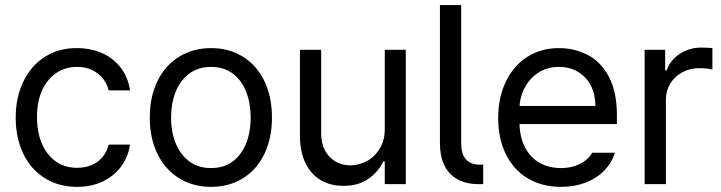

<svg xmlns="http://www.w3.org/2000/svg" viewBox="-20 -727 2847 758"><path d="M42 -262.7Q42 -342.8 72.3 -405.3Q102.5 -467.8 156.7 -502.4Q210.9 -537.1 282.2 -537.1Q338.9 -537.1 384.3 -516.6Q429.7 -496.1 458 -458Q486.3 -419.9 493.2 -370.1H409.2Q403.3 -395.5 386.7 -416.5Q370.1 -437.5 344.2 -450.2Q318.4 -462.9 284.2 -462.9Q237.3 -462.9 201.7 -438.5Q166 -414.1 146 -369.6Q126 -325.2 126 -265.6Q126 -205.1 145.5 -159.7Q165 -114.3 200.7 -89.4Q236.3 -64.5 284.2 -64.5Q315.4 -64.5 341.3 -75.2Q367.2 -85.9 384.8 -106.9Q402.3 -127.9 409.2 -156.2H493.2Q486.3 -108.4 459 -70.8Q431.6 -33.2 386.7 -11.2Q341.8 10.7 284.2 10.7Q210.9 10.7 155.8 -24.4Q100.6 -59.6 71.3 -121.6Q42 -183.6 42 -262.7Z M571.3 -262.7Q571.3 -344.7 601.6 -406.7Q631.8 -468.8 687 -502.9Q742.2 -537.1 813.5 -537.1Q884.8 -537.1 939.5 -502.9Q994.1 -468.8 1023.9 -406.7Q1053.7 -344.7 1053.7 -262.7Q1053.7 -181.6 1023.9 -119.6Q994.1 -57.6 939.5 -23.4Q884.8 10.7 813.5 10.7Q742.2 10.7 687 -23.4Q631.8 -57.6 601.6 -119.6Q571.3 -181.6 571.3 -262.7ZM969.7 -262.7Q969.7 -317.4 952.6 -362.8Q935.5 -408.2 900.4 -435.5Q865.2 -462.9 813.5 -462.9Q761.7 -462.9 726.1 -435.5Q690.4 -408.2 672.9 -362.8Q655.3 -317.4 655.3 -262.7Q655.3 -208 672.9 -163.1Q690.4 -118.2 726.1 -90.8Q761.7 -63.5 813.5 -63.5Q865.2 -63.5 900.4 -90.8Q935.5 -118.2 952.6 -163.1Q969.7 -208 969.7 -262.7Z M1499 -530.3H1582V0H1499V-89.8H1493.2Q1472.7 -46.9 1433.1 -20Q1393.6 6.8 1335.9 6.8Q1285.2 6.8 1246.6 -15.6Q1208 -38.1 1186 -83Q1164.1 -127.9 1164.1 -193.4V-530.3H1248V-199.2Q1248 -162.1 1262.7 -133.8Q1277.3 -105.5 1303.7 -89.8Q1330.1 -74.2 1363.3 -74.2Q1395.5 -74.2 1426.8 -90.3Q1458 -106.4 1478.5 -139.2Q1499 -171.9 1499 -217.8Z M1872.1 -77.1Q1879.9 -77.1 1887.7 -77.1V0Q1878.9 0 1870.1 0Q1820.3 0 1785.6 -19.5Q1751 -39.1 1733.9 -75.2Q1716.8 -111.3 1716.8 -161.1V-707H1800.8V-161.1Q1800.8 -133.8 1808.6 -115.2Q1816.4 -96.7 1832.5 -86.9Q1848.6 -77.1 1872.1 -77.1Z M1946.8 -260.7Q1946.8 -341.8 1977.1 -404.8Q2007.3 -467.8 2061.5 -502.4Q2115.7 -537.1 2187 -537.1Q2247.6 -537.1 2299.3 -510.7Q2351.1 -484.4 2383.3 -424.8Q2415.5 -365.2 2415.5 -272.5V-237.3H2005.4V-308.6H2330.6Q2330.6 -353.5 2313 -388.2Q2295.4 -422.9 2262.7 -442.9Q2230 -462.9 2187 -462.9Q2140.1 -462.9 2105 -439.9Q2069.8 -417 2050.3 -378.4Q2030.8 -339.8 2030.8 -295.9V-248Q2030.8 -189.5 2051.3 -147.9Q2071.8 -106.4 2108.9 -85Q2146 -63.5 2194.8 -63.5Q2225.1 -63.5 2249.5 -71.8Q2273.9 -80.1 2291 -93.3Q2308.1 -106.4 2317.9 -124H2407.7Q2395 -84 2365.7 -53.7Q2336.4 -23.4 2292.5 -6.3Q2248.5 10.7 2194.8 10.7Q2119.6 10.7 2063.5 -22.9Q2007.3 -56.6 1977.1 -118.2Q1946.8 -179.7 1946.8 -260.7Z M2524.9 -530.3H2606V-449.2H2611.8Q2626.5 -490.2 2664.1 -514.6Q2701.7 -539.1 2748.5 -539.1Q2772.9 -539.1 2792.5 -537.1V-452.1Q2787.6 -454.1 2772 -456.1Q2756.3 -458 2741.7 -458Q2704.6 -458 2674.3 -441.9Q2644 -425.8 2626.5 -397.5Q2608.9 -369.1 2608.9 -334V0H2524.9Z"/></svg>

Font: Pretendard GOV Variable
Style: Regular
Weight: 400
Designer: Base glyphs from Inter by Rasmus Andersson; Hangul glyphs from Noto Sans CJK(Source Han Sans) by Jang Soo-young and Kang
Foundry: Kil Hyung-jin
Version: Version 1.307;Glyphs 3.2 (3192)